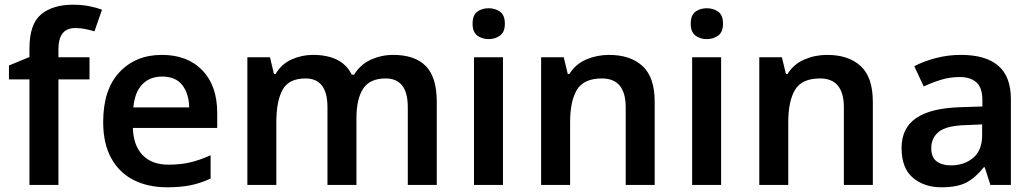

<svg xmlns="http://www.w3.org/2000/svg" viewBox="-20 -785 4389 815"><path d="M360 -448H228V0H105V-448H18V-507L105 -543V-579Q105 -683 154.5 -724Q204 -765 290 -765Q328 -765 360 -758.5Q392 -752 413 -744L381 -652Q364 -657 343.5 -661.5Q323 -666 300 -666Q263 -666 245.5 -643Q228 -620 228 -576V-542H360Z M667 -552Q776 -552 839 -486.5Q902 -421 902 -306V-242H544Q546 -168 585 -127Q624 -86 695 -86Q747 -86 788.5 -96Q830 -106 874 -126V-27Q833 -8 790.5 1Q748 10 689 10Q609 10 548 -20.5Q487 -51 452.5 -113Q418 -175 418 -267Q418 -405 487 -478.5Q556 -552 667 -552ZM668 -460Q616 -460 584 -427Q552 -394 546 -329H783Q782 -387 754 -423.5Q726 -460 668 -460Z M1649 -552Q1741 -552 1787.5 -504.5Q1834 -457 1834 -353V0H1711V-330Q1711 -452 1617 -452Q1550 -452 1521.5 -408.5Q1493 -365 1493 -283V0H1370V-330Q1370 -452 1277 -452Q1206 -452 1179.5 -404Q1153 -356 1153 -266V0H1030V-542H1126L1143 -471H1150Q1174 -513 1217.5 -532.5Q1261 -552 1308 -552Q1369 -552 1410.5 -531.5Q1452 -511 1473 -468H1483Q1509 -511 1554 -531.5Q1599 -552 1649 -552Z M2054 -750Q2082 -750 2102.5 -735.5Q2123 -721 2123 -684Q2123 -649 2102.5 -634Q2082 -619 2054 -619Q2026 -619 2006 -634Q1986 -649 1986 -684Q1986 -721 2006 -735.5Q2026 -750 2054 -750ZM2115 -542V0H1992V-542Z M2565 -552Q2656 -552 2707.5 -504.5Q2759 -457 2759 -353V0H2636V-329Q2636 -452 2535 -452Q2458 -452 2429 -404Q2400 -356 2400 -266V0H2277V-542H2373L2390 -471H2397Q2423 -513 2468.5 -532.5Q2514 -552 2565 -552Z M2980 -750Q3008 -750 3028.5 -735.5Q3049 -721 3049 -684Q3049 -649 3028.5 -634Q3008 -619 2980 -619Q2952 -619 2932 -634Q2912 -649 2912 -684Q2912 -721 2932 -735.5Q2952 -750 2980 -750ZM3041 -542V0H2918V-542Z M3491 -552Q3582 -552 3633.5 -504.5Q3685 -457 3685 -353V0H3562V-329Q3562 -452 3461 -452Q3384 -452 3355 -404Q3326 -356 3326 -266V0H3203V-542H3299L3316 -471H3323Q3349 -513 3394.5 -532.5Q3440 -552 3491 -552Z M4059 -552Q4164 -552 4217.5 -506Q4271 -460 4271 -364V0H4184L4160 -75H4156Q4121 -31 4082.5 -10.5Q4044 10 3976 10Q3903 10 3855 -30.5Q3807 -71 3807 -157Q3807 -241 3868.5 -283.5Q3930 -326 4056 -330L4150 -333V-360Q4150 -413 4124.5 -435.5Q4099 -458 4054 -458Q4013 -458 3975 -446.5Q3937 -435 3901 -418L3861 -504Q3901 -525 3952.5 -538.5Q4004 -552 4059 -552ZM4082 -254Q3998 -252 3965.5 -226Q3933 -200 3933 -156Q3933 -117 3956 -100Q3979 -83 4016 -83Q4073 -83 4111 -115Q4149 -147 4149 -211V-257Z"/></svg>

Font: Noto Sans New Tai Lue Semibold
Style: Regular
Weight: 400
Designer: Monotype Design Team
Foundry: Monotype Imaging Inc.
Version: Version 2.004; ttfautohint (v1.8.4.7-5d5b)